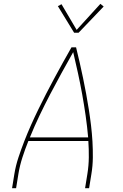

<svg xmlns="http://www.w3.org/2000/svg" viewBox="-20 -982 640 1002"><path d="M43 0 55 -74Q62 -117 76 -159.5Q90 -202 106.5 -244.5Q123 -287 141.5 -328.5Q160 -370 180 -411Q200 -452 221 -493Q242 -534 264 -574.5Q286 -615 308 -655Q330 -695 353 -735H377Q387 -695 396 -655Q405 -615 413.5 -574.5Q422 -534 429.5 -493Q437 -452 443.5 -411Q450 -370 455 -328Q460 -286 462.5 -244Q465 -202 464.5 -159Q464 -116 457 -74L445 0H424L436 -74Q443 -117 443.5 -160.5Q444 -204 441 -246H128Q111 -204 97 -160.5Q83 -117 76 -74L64 0ZM440 -265Q435 -322 427 -378Q419 -434 409 -489.5Q399 -545 387 -600Q375 -655 362 -710Q331 -655 301 -600.5Q271 -546 242 -490.5Q213 -435 186 -378.5Q159 -322 136 -265ZM367 -811 282 -950 301 -960 380 -826 504 -962 521 -948 390 -811Z"/></svg>

Font: Iosevka Curly Thin Extended
Style: Italic
Weight: 100
Width: 7
Italic angle: -9°
Monospace: yes
Designer: Belleve Invis
Foundry: Belleve Invis
Version: Version 11.1.0; ttfautohint (v1.8.3)